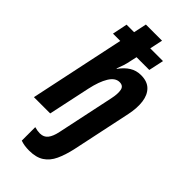

<svg xmlns="http://www.w3.org/2000/svg" viewBox="-309 -819 1118 1118"><g transform="rotate(45 249.5 -260.0)"><path d="M199 240Q158 240 128 229V118Q152 125 173 125Q204 125 221.5 103Q239 81 248 37L322 -313Q332 -359 326.5 -387Q321 -415 290 -415Q255 -415 229.5 -373.5Q204 -332 188 -258L133 0H-1L123 -587H63L82 -680H144L161 -760H294L277 -680H382L362 -587H257L249 -551Q244 -524 236.5 -501Q229 -478 221 -458H224Q250 -494 280.5 -513Q311 -532 350 -532Q401 -532 429 -504.5Q457 -477 463.5 -429Q470 -381 457 -319L379 50Q366 108 346 151Q326 194 291 217Q256 240 199 240Z"/></g></svg>

Font: Noto Sans Condensed
Style: Bold Italic
Weight: 700
Width: 3
Italic angle: -12°
Designer: Monotype Design Team
Foundry: Monotype Imaging Inc.
Version: Version 2.013; ttfautohint (v1.8.4.7-5d5b)